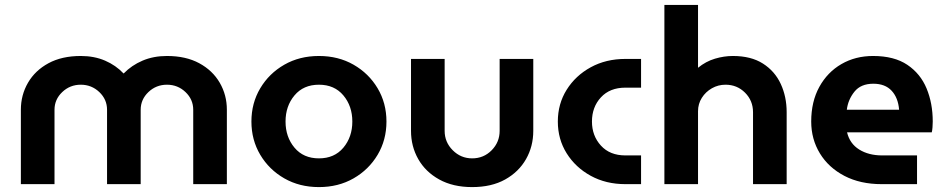

<svg xmlns="http://www.w3.org/2000/svg" viewBox="-20 -750 3851 782"><path d="M65 0V-303Q65 -363 94 -413Q123 -463 177.5 -492.5Q232 -522 309 -522Q364 -522 408 -503Q452 -484 483 -451H484Q516 -484 560.5 -503Q605 -522 660 -522Q737 -522 791.5 -492.5Q846 -463 875 -413Q904 -363 904 -303V0H767V-303Q767 -345 735.5 -375Q704 -405 660 -405Q616 -405 584.5 -375Q553 -345 553 -303V0H416V-303Q416 -345 384.5 -375Q353 -405 309 -405Q265 -405 233.5 -375Q202 -345 202 -303V0Z M1279 12Q1200 12 1138 -23.5Q1076 -59 1040 -119.5Q1004 -180 1004 -255Q1004 -330 1040 -390.5Q1076 -451 1138 -486.5Q1200 -522 1279 -522Q1358 -522 1420 -486.5Q1482 -451 1518 -390.5Q1554 -330 1554 -255Q1554 -180 1518 -119.5Q1482 -59 1420 -23.5Q1358 12 1279 12ZM1279 -105Q1342 -105 1378.5 -148.5Q1415 -192 1415 -255Q1415 -318 1378.5 -361.5Q1342 -405 1279 -405Q1216 -405 1179.5 -361.5Q1143 -318 1143 -255Q1143 -192 1179.5 -148.5Q1216 -105 1279 -105Z M1903 12Q1825 12 1769 -19Q1713 -50 1683.5 -102Q1654 -154 1654 -217V-510H1791V-217Q1791 -171 1824 -138Q1857 -105 1903 -105Q1950 -105 1982.5 -138Q2015 -171 2015 -217V-510H2152V-217Q2152 -154 2122.5 -102Q2093 -50 2037.5 -19Q1982 12 1903 12Z M2527 0Q2448 0 2386 -34Q2324 -68 2288 -125.5Q2252 -183 2252 -255Q2252 -327 2288 -384.5Q2324 -442 2386 -476Q2448 -510 2527 -510H2591V-393H2527Q2464 -393 2427.5 -353.5Q2391 -314 2391 -255Q2391 -197 2427.5 -157Q2464 -117 2527 -117H2591V0Z M2686 0V-730H2823V-474Q2855 -500 2892 -511Q2929 -522 2965 -522Q3039 -522 3087.5 -491Q3136 -460 3160 -408Q3184 -356 3184 -293V0H3047V-293Q3047 -340 3014.5 -372.5Q2982 -405 2935 -405Q2905 -405 2879.5 -390.5Q2854 -376 2838.5 -351.5Q2823 -327 2823 -297V0Z M3571 0Q3484 0 3419.5 -33.5Q3355 -67 3319.5 -125Q3284 -183 3284 -255Q3284 -336 3317 -396Q3350 -456 3407 -489Q3464 -522 3536 -522Q3622 -522 3675.5 -486Q3729 -450 3754 -389.5Q3779 -329 3779 -255Q3779 -245 3778 -231.5Q3777 -218 3775 -211H3430Q3441 -165 3479.5 -141Q3518 -117 3573 -117H3715V0ZM3429 -303H3642Q3638 -352 3611.5 -380.5Q3585 -409 3537 -409Q3486 -409 3460 -376.5Q3434 -344 3429 -303Z"/></svg>

Font: MuseoModerno SemiBold
Style: Regular
Weight: 600
Designer: Pablo Cosgaya, Héctor Gatti, Marcela Romero, and the Authors of The MuseoModerno Project.
Foundry: Omnibus-Type Team
Version: Version 1.001